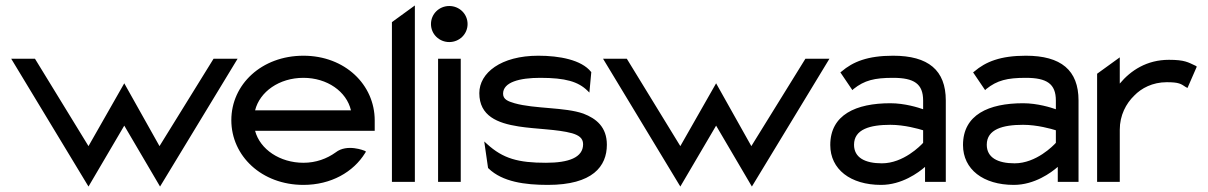

<svg xmlns="http://www.w3.org/2000/svg" viewBox="-20 -666 4423 703"><path d="M21 -451 304 17 435 -206 566 17 850 -451H762L564 -131L435 -361L304 -131L108 -451Z M827 -226C827 -95 938 11 1091 11C1192 11 1274 -36 1317 -106L1320 -111L1315 -114C1315 -114 1251 -141 1209 -108C1177 -85 1137 -70 1091 -70C1005 -70 932 -119 914 -187H1352V-225C1352 -356 1243 -462 1091 -462C938 -462 827 -357 827 -226ZM914 -262C931 -330 1002 -381 1091 -381C1178 -381 1249 -331 1265 -262Z M1415 0H1499V-646L1415 -585Z M1558 -578C1558 -541 1588 -512 1625 -512C1662 -512 1692 -541 1692 -578C1692 -615 1662 -644 1625 -644C1588 -644 1558 -615 1558 -578ZM1584 0H1667V-451H1584Z M1735 -325C1735 -241 1802 -215 1879 -203C1942 -193 2021 -193 2075 -178C2098 -171 2115 -161 2115 -138C2115 -89 2062 -70 1979 -70C1878 -70 1822 -85 1763 -139L1753 -148L1767 -51L1769 -49C1820 0 1902 11 1986 11C2150 11 2202 -57 2202 -136C2202 -201 2163 -232 2116 -250C2048 -274 1938 -267 1864 -288C1840 -295 1822 -302 1822 -323C1822 -365 1882 -381 1958 -381C2051 -381 2097 -367 2131 -334L2138 -327L2145 -402L2144 -403C2109 -447 2028 -462 1951 -462C1814 -462 1735 -399 1735 -325Z M2188 -451 2471 17 2602 -206 2733 17 3017 -451H2929L2731 -131L2602 -361L2471 -131L2275 -451Z M3020 -135C3020 -46 3094 11 3206 11C3282 11 3343 -34 3367 -55V0H3443V-298C3443 -409 3379 -462 3250 -462C3157 -462 3103 -440 3061 -404L3057 -401L3101 -336L3105 -340C3145 -372 3182 -381 3250 -381C3327 -381 3360 -359 3360 -298V-266C3343 -272 3293 -288 3240 -288C3114 -288 3020 -246 3020 -135ZM3107 -136C3107 -193 3166 -209 3240 -209C3292 -209 3344 -194 3360 -189V-143C3351 -133 3288 -68 3209 -68C3147 -68 3107 -89 3107 -136Z M3506 -135C3506 -46 3580 11 3692 11C3768 11 3829 -34 3853 -55V0H3929V-298C3929 -409 3865 -462 3736 -462C3643 -462 3589 -440 3547 -404L3543 -401L3587 -336L3591 -340C3631 -372 3668 -381 3736 -381C3813 -381 3846 -359 3846 -298V-266C3829 -272 3779 -288 3726 -288C3600 -288 3506 -246 3506 -135ZM3593 -136C3593 -193 3652 -209 3726 -209C3778 -209 3830 -194 3846 -189V-143C3837 -133 3774 -68 3695 -68C3633 -68 3593 -89 3593 -136Z M3997 0H4080V-191C4080 -244 4103 -287 4133 -316C4159 -343 4200 -365 4252 -365C4297 -365 4304 -359 4322 -347L4328 -344L4362 -422L4358 -425C4330 -438 4318 -447 4260 -447C4179 -447 4120 -408 4080 -360V-456L3997 -396Z"/></svg>

Font: Charger Pro
Style: BdExt
Weight: 700
Designer: Jasper
Foundry: Cannot Into Space Fonts
Version: Version 1.09